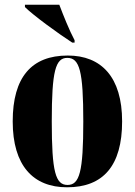

<svg xmlns="http://www.w3.org/2000/svg" viewBox="-20 -786 573 816"><path d="M287 -605H297V-615C275 -656 249 -721 232 -766H86V-756C121 -721 228 -643 287 -605ZM265 10C419 10 499 -82 499 -270C499 -458 411 -550 268 -550C114 -550 34 -458 34 -270C34 -82 121 10 265 10ZM267 0C216 0 200 -55 200 -270C200 -485 216 -540 266 -540C318 -540 334 -485 334 -270C334 -55 318 0 267 0Z"/></svg>

Font: Noto Serif Display ExtraCondensed Black
Style: Regular
Weight: 900
Width: 2
Designer: Monotype Design Team
Foundry: Monotype Imaging Inc.
Version: Version 2.009